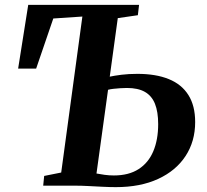

<svg xmlns="http://www.w3.org/2000/svg" viewBox="-20 -763 850 789"><path d="M456 6Q432 6 402 4.5Q372 3 342.8 1.5Q313.5 0 291 0H157.5L161.5 -40L231.5 -54L318.5 -695L199 -687L128.5 -481H54.5L96 -743H551.5L546.5 -700.5L464 -688.5L431 -448Q449.5 -452 479 -455.8Q508.5 -459.5 544.5 -459.5Q620.5 -459.5 673.5 -438Q726.5 -416.5 754.2 -372.5Q782 -328.5 782 -261.5Q782 -182 742.5 -121.8Q703 -61.5 630 -27.8Q557 6 456 6ZM448 -42Q509 -42 549.5 -68Q590 -94 610 -141.5Q630 -189 630 -253Q630 -303.5 616.8 -336.5Q603.5 -369.5 575.2 -385.5Q547 -401.5 501.5 -401.5Q489 -401.5 474.2 -400.5Q459.5 -399.5 446 -398Q432.5 -396.5 424 -394L376.5 -50Q391.5 -47 410.2 -44.5Q429 -42 448 -42Z"/></svg>

Font: Merriweather 48pt
Style: Bold Italic
Weight: 700
Italic angle: -7.8°
Version: Version 2.101